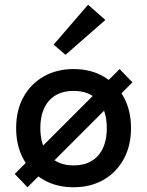

<svg xmlns="http://www.w3.org/2000/svg" viewBox="-20 -777 620 809"><path d="M290 12Q218 12 163.5 -19.5Q109 -51 78.5 -107Q48 -163 48 -237Q48 -312 78.5 -367.5Q109 -423 163.5 -454.5Q218 -486 290 -486Q362 -486 416.5 -454.5Q471 -423 501.5 -367.5Q532 -312 532 -237Q532 -163 501.5 -107Q471 -51 416.5 -19.5Q362 12 290 12ZM290 -80Q357 -80 393.5 -121.5Q430 -163 430 -237Q430 -312 393.5 -353Q357 -394 290 -394Q224 -394 187 -353Q150 -312 150 -237Q150 -163 187 -121.5Q224 -80 290 -80ZM96 12 42 -44 484 -486 538 -430ZM256 -546 206 -589 351 -757 424 -693Z"/></svg>

Font: Sometype Mono SemiBold
Style: Regular
Weight: 600
Designer: Ryoichi Tsunekawa
Foundry: Dharma Type
Version: Version 1.001